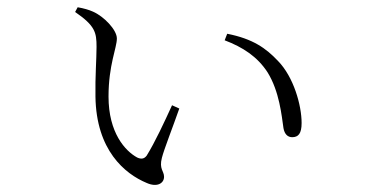

<svg xmlns="http://www.w3.org/2000/svg" viewBox="-20 -509 1040 529"><path d="M246 -380C246 -347 242 -297 243 -243C245 -95 324 -30 384 -5C413 8 432 -4 432 -22C432 -38 418 -43 426 -74C432 -98 457 -161 474 -210L454 -219C433 -173 407 -117 384 -80C377 -71 369 -70 358 -75C325 -93 279 -143 279 -243C279 -330 302 -377 302 -403C302 -427 266 -464 236 -477C225 -482 211 -486 194 -489L187 -476C242 -438 246 -420 246 -380ZM599 -398C649 -379 689 -353 717 -310C750 -257 756 -190 761 -156C764 -139 773 -131 785 -131C802 -131 811 -141 811 -170C811 -219 789 -297 746 -341C713 -376 677 -402 606 -416Z"/></svg>

Font: Noto Serif CJK HK ExtraLight
Style: Regular
Weight: 200
Designer: Ryoko NISHIZUKA 西塚涼子 (kana & ideographs); Frank Grießhammer (Latin, Greek & Cyrillic); Wenlong ZHANG 张文龙 (bopomofo); San
Foundry: Adobe
Version: Version 2.001;hotconv 1.1.0;makeotfexe 2.6.0